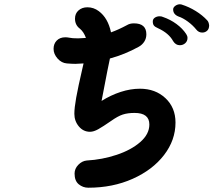

<svg xmlns="http://www.w3.org/2000/svg" viewBox="-20 -838 1040 896"><path d="M896 -700Q880 -720 857 -737Q834 -754 813 -761Q788 -771 788 -794Q788 -803 797 -810Q806 -817 817 -818Q824 -818 827 -817Q862 -806 893.5 -786.5Q925 -767 947 -743Q954 -736 956 -720Q956 -703 946.5 -694.5Q937 -686 924 -686Q907 -686 896 -700ZM788 -646Q768 -683 718 -706Q704 -712 698.5 -718.5Q693 -725 693 -738Q693 -749 702.5 -755.5Q712 -762 725 -762Q734 -762 740 -759Q775 -747 803.5 -726Q832 -705 849 -679Q855 -670 855 -661Q855 -646 844.5 -636.5Q834 -627 819 -627Q800 -627 788 -646ZM799 -266Q799 -184 745.5 -114.5Q692 -45 599 -3.5Q506 38 392 38Q367 38 347.5 22Q328 6 328 -28Q328 -51 345.5 -69Q363 -87 385 -89Q457 -93 524.5 -115.5Q592 -138 634.5 -175Q677 -212 677 -257Q677 -311 608 -311Q576 -311 553 -303.5Q530 -296 499 -274Q460 -247 438.5 -235Q417 -223 400 -223Q369 -223 348 -248Q327 -273 327 -307Q327 -334 335.5 -382Q344 -430 366 -525Q369 -538 370 -542Q344 -540 332 -540Q316 -540 292 -542Q267 -544 248.5 -565Q230 -586 230 -610Q230 -634 245 -649Q260 -664 285 -664Q294 -664 304 -662Q316 -659 345 -659Q355 -659 381 -661Q371 -689 353 -704Q330 -721 330 -751Q330 -775 346.5 -789.5Q363 -804 388 -804Q417 -804 441 -786Q484 -754 498 -687Q532 -699 573 -721Q586 -729 605 -729Q663 -729 663 -678Q663 -659 653.5 -644Q644 -629 628 -620Q563 -584 493 -565L481 -507Q460 -401 454 -367Q497 -394 543 -409Q589 -424 633 -424Q705 -424 752 -380Q799 -336 799 -266Z"/></svg>

Font: Tsukimi Rounded
Style: Bold
Weight: 700
Designer: Takashi Funayama
Foundry: Takashi Funayama
Version: Version 1.032; ttfautohint (v1.8.3)